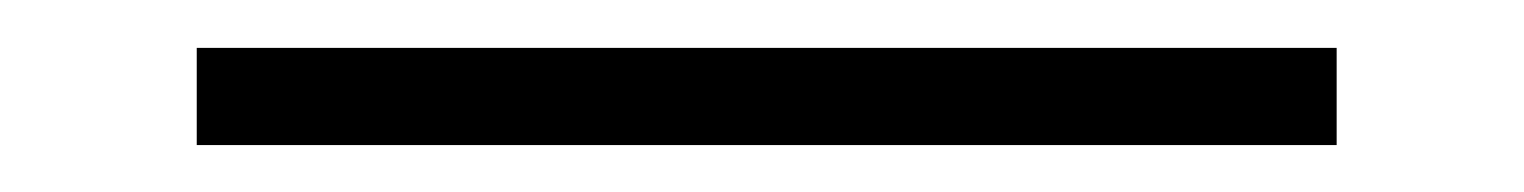

<svg xmlns="http://www.w3.org/2000/svg" viewBox="-20 13 643 81"><path d="M63 74.2V33.2H543.9V74.2Z"/></svg>

Font: SVN-Poppins ExtraLight
Style: Regular
Weight: 200
Designer: Ninad Kale (Devanagari), Jonny Pinhorn (Latin)
Foundry: Indian Type Foundry
Version: Version 3.002 2017